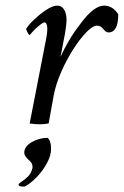

<svg xmlns="http://www.w3.org/2000/svg" viewBox="-20 -445 446 692"><path d="M123 2.9Q104.5 2.9 86.9 0L145.5 -300.8Q152.3 -335.9 149.9 -350.1Q147.5 -364.3 140.6 -364.3Q136.7 -364.3 130.4 -359.9Q124 -355.5 116.2 -348.6Q103.5 -337.9 95.2 -328.1Q86.9 -318.4 86.9 -318.4Q85 -318.4 79.6 -327.6Q74.2 -336.9 74.2 -340.8Q82 -354.5 102.5 -374Q123 -393.6 146.5 -409.2Q169.9 -424.8 186.5 -424.8Q202.1 -424.8 210.9 -410.6Q219.7 -396.5 219.7 -374Q219.7 -353.5 213.9 -322.3L198.2 -240.2Q210.9 -268.6 229 -299.3Q247.1 -330.1 271.5 -361.3Q318.4 -424.8 355.5 -424.8Q385.7 -424.8 406.2 -393.6Q406.2 -328.1 371.1 -328.1Q363.3 -328.1 357.9 -334.5Q352.5 -340.8 346.2 -346.7Q339.8 -352.5 329.1 -352.5Q314.5 -352.5 291.5 -329.1Q268.6 -305.7 244.1 -267.6Q219.7 -229.5 200.7 -186Q181.6 -142.6 173.8 -102.5L155.3 0Q139.6 2.9 123 2.9ZM64.5 227.5Q46.9 227.5 46.9 220.7Q46.9 216.8 57.6 210Q68.4 203.1 80.6 191.4Q92.8 179.7 96.7 161.1Q99.6 144.5 84 131.8Q67.4 117.2 67.4 105.5Q67.4 83 94.2 67.4Q121.1 51.8 151.4 51.8Q164.1 61.5 164.1 91.8Q164.1 115.2 149.4 142.6Q134.8 169.9 113.3 192.4Q91.8 214.8 72.3 225.6Q70.3 227.5 64.5 227.5Z"/></svg>

Font: Crimson Text
Style: Italic
Weight: 400
Italic angle: -11°
Designer: Sebastian Kosch
Foundry: Sebastian Kosch
Version: Version 1.100; ttfautohint (v1.8.4)